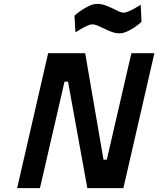

<svg xmlns="http://www.w3.org/2000/svg" viewBox="-20 -965 812 985"><path d="M227 -692H417L511 -146H528L654 -692H772L613 0H428L329 -546H311L185 0H68ZM706 -853Q687 -836 668 -823Q651 -812 631 -803Q611 -794 593 -794Q574 -794 554.5 -801Q535 -808 517 -817Q499 -826 482.5 -833Q466 -840 454 -840Q443 -840 428.5 -833.5Q414 -827 400 -819Q384 -810 367 -799L362 -885Q382 -902 402 -915Q419 -926 439 -935.5Q459 -945 478 -945Q499 -945 519 -938Q539 -931 556.5 -922.5Q574 -914 588.5 -907Q603 -900 614 -900Q623 -900 638 -906Q653 -912 667 -920Q684 -929 702 -940Z"/></svg>

Font: Panefresco 800wt
Style: Italic
Weight: 800
Foundry: Campivisivi & Chank Co
Version: Version 1.001